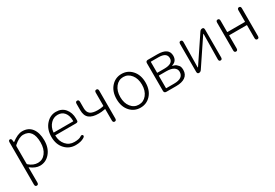

<svg xmlns="http://www.w3.org/2000/svg" viewBox="49 -1538 3968 2767"><g transform="rotate(-30 2033.0 -154.5)"><path d="M129 238Q100 238 100 202V-498Q100 -533 124 -534Q148 -536 152 -501L155 -473Q156 -468 160 -471Q260 -547 335 -547Q439 -547 494 -474Q549 -401 549 -275Q549 -143 478 -63Q412 13 314 13Q241 13 161 -49Q157 -52 157 -47L158 202Q158 238 129 238ZM309 -38Q388 -38 437.5 -103.5Q487 -169 487 -275Q487 -496 324 -496Q254 -496 166 -418Q158 -411 158 -400V-114Q158 -103 166 -96Q235 -38 309 -38Z M909 13Q803 13 734 -61Q661 -138 661 -264.5Q661 -391 733 -471Q801 -547 896.5 -547Q992 -547 1046.5 -481.5Q1101 -416 1101 -318Q1101 -299 1100 -280Q1098 -257 1063 -257H725Q720 -257 720 -252Q722 -159 775.5 -97.5Q829 -36 915 -36Q991 -36 1025 -59Q1054 -80 1068 -60Q1081 -40 1050 -21Q996 13 909 13ZM720 -308Q720 -303 725 -303H1043Q1048 -303 1048 -308Q1048 -398 1007.5 -447.5Q967 -497 897.5 -497Q828 -497 780 -446Q728 -392 720 -308Z M1563 0Q1534 0 1534 -36V-222Q1534 -227 1530.5 -226.5Q1527 -226 1510 -223Q1471 -215 1423 -215Q1318 -215 1266 -257Q1214 -299 1214 -391V-497Q1214 -533 1243 -533Q1272 -533 1272 -497V-391Q1272 -324 1311 -294.5Q1350 -265 1434 -265Q1485 -265 1527 -275Q1534 -277 1534 -284V-497Q1534 -533 1563 -533Q1592 -533 1592 -497V-36Q1592 0 1563 0Z M1819 -60Q1747 -138 1747 -266.5Q1747 -395 1819 -473Q1887 -547 1988 -547Q2089 -547 2157 -473Q2229 -395 2229 -266.5Q2229 -138 2157 -60Q2089 13 1988 13Q1887 13 1819 -60ZM1858.5 -101Q1909 -37 1988 -37Q2067 -37 2118 -101Q2169 -165 2169 -266Q2169 -367 2118 -431.5Q2067 -496 1988.5 -496Q1910 -496 1859 -431.5Q1808 -367 1808 -266Q1808 -165 1858.5 -101Z M2421 0Q2385 0 2385 -36V-497Q2385 -533 2421 -533H2580Q2768 -533 2768 -401Q2768 -313 2686 -287Q2679 -285 2679 -283Q2679 -281 2686 -280Q2728 -270 2744 -254Q2756 -241 2769 -229Q2791 -207 2791 -152Q2791 -76 2735 -37Q2682 0 2586 0ZM2443 -51Q2443 -46 2448 -46H2576Q2732 -46 2732 -155Q2732 -203 2690 -230Q2648 -257 2568 -257H2448Q2443 -257 2443 -252ZM2443 -308Q2443 -303 2448 -303H2561Q2708 -303 2708 -395.5Q2708 -488 2571 -488H2448Q2443 -488 2443 -483Z M2965 0Q2937 0 2937 -36V-497Q2937 -533 2965 -533Q2994 -533 2994 -497L2988 -81Q2988 -76 2990 -76Q2992 -76 2997 -84L3282 -509Q3298 -533 3326 -533Q3353 -533 3353 -497V-36Q3353 0 3325 0Q3296 0 3297 -37L3303 -452Q3303 -457 3300.5 -457Q3298 -457 3293 -449L3008 -24Q2992 0 2965 0Z M3582 0Q3553 0 3553 -36V-497Q3553 -533 3582 -533Q3611 -533 3611 -497V-311Q3611 -306 3616 -306H3903Q3908 -306 3908 -311V-497Q3908 -533 3937 -533Q3966 -533 3966 -497V-36Q3966 0 3937 0Q3908 0 3908 -36V-248Q3908 -253 3903 -253H3616Q3611 -253 3611 -248V-36Q3611 0 3582 0Z"/></g></svg>

Font: Resource Han Rounded CN Light
Style: Regular
Weight: 300
Designer: Cyano Hao (round all glyphs); Ryoko NISHIZUKA 西塚涼子 (kana, bopomofo & ideographs); Paul D. Hunt (Latin, Greek & Cyrillic)
Foundry: Cyano Hao
Version: 0.990